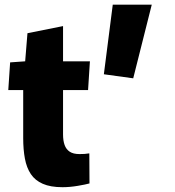

<svg xmlns="http://www.w3.org/2000/svg" viewBox="-20 -779 738 811"><path d="M244 11.7Q193.2 11.7 160.6 -2.7Q128 -17 110.2 -43.8Q92.3 -70.7 85.2 -108.9Q78 -147.2 78 -196V-398.7H15L22.8 -515.5L86.3 -520L96 -638.7L246.3 -668.8V-520H359.8L352 -398.7H246.3V-211.2Q246.3 -184.8 252.9 -166.5Q259.5 -148.2 274.5 -138.2Q289.5 -128.2 315.8 -128.2Q327.3 -128.2 337.5 -128.8Q347.7 -129.5 357.3 -131.2L358 -4.2Q342 0.3 308.4 6Q274.8 11.7 244 11.7ZM542.7 -448.2 418.7 -465.3 456.3 -759.2H621Z"/></svg>

Font: Murecho Thin
Style: Regular
Weight: 100
Designer: Neil Summerour
Foundry: Positype
Version: Version 1.010